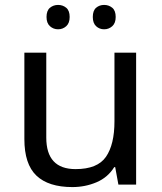

<svg xmlns="http://www.w3.org/2000/svg" viewBox="-20 -750 658 780"><path d="M533 -536V0H461L448 -71H444Q418 -29 372 -9.5Q326 10 274 10Q177 10 128 -36.5Q79 -83 79 -185V-536H168V-191Q168 -63 287 -63Q376 -63 410.5 -113Q445 -163 445 -257V-536ZM169 -681Q169 -707 183 -718.5Q197 -730 216 -730Q235 -730 249 -718.5Q263 -707 263 -681Q263 -656 249 -643.5Q235 -631 216 -631Q197 -631 183 -643.5Q169 -656 169 -681ZM357 -681Q357 -707 370.5 -718.5Q384 -730 403 -730Q422 -730 436 -718.5Q450 -707 450 -681Q450 -656 436 -643.5Q422 -631 403 -631Q384 -631 370.5 -643.5Q357 -656 357 -681Z"/></svg>

Font: Noto Sans Lydian
Style: Regular
Weight: 400
Designer: Monotype Design Team
Foundry: Monotype Imaging Inc.
Version: Version 2.002; ttfautohint (v1.8.4.7-5d5b)